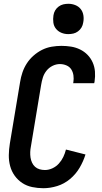

<svg xmlns="http://www.w3.org/2000/svg" viewBox="-20 -985 540 1013"><path d="M209 8Q179 8 150 2Q121 -4 97.5 -19.5Q74 -35 57.5 -58Q41 -81 33.5 -109Q26 -137 26.5 -167Q27 -197 32 -228L86 -552Q90 -578 98.5 -603Q107 -628 121.5 -650.5Q136 -673 157 -691.5Q178 -710 202 -722Q226 -734 252.5 -738.5Q279 -743 304 -743Q330 -743 355 -739Q380 -735 402.5 -724Q425 -713 442 -695.5Q459 -678 469 -655.5Q479 -633 481 -607.5Q483 -582 479 -555L477 -546H366L367 -551Q370 -569 367.5 -587Q365 -605 356 -619Q347 -633 330.5 -640Q314 -647 296 -647Q276 -647 257 -637.5Q238 -628 225 -611.5Q212 -595 206 -575.5Q200 -556 197 -537L143 -212Q140 -197 139.5 -182.5Q139 -168 141 -154Q143 -140 149 -127Q155 -114 165 -105Q175 -96 188.5 -92Q202 -88 217 -88Q237 -88 256.5 -97Q276 -106 290.5 -122Q305 -138 314 -157Q323 -176 328 -196L431 -170Q420 -134 400 -100Q380 -66 349.5 -40.5Q319 -15 282 -3.5Q245 8 209 8ZM340 -805Q321 -805 304 -812Q287 -819 275.5 -833Q264 -847 261.5 -866Q259 -885 262 -904Q264 -918 271 -930Q278 -942 289.5 -950.5Q301 -959 314 -962Q327 -965 341 -965Q360 -965 377.5 -958Q395 -951 406 -937Q417 -923 420 -904Q423 -885 419 -866Q417 -852 410 -840Q403 -828 391.5 -819.5Q380 -811 367 -808Q354 -805 340 -805Z"/></svg>

Font: Iosevka
Style: Bold Italic
Weight: 700
Italic angle: -9°
Monospace: yes
Designer: Belleve Invis
Foundry: Belleve Invis
Version: Version 32.5.0; ttfautohint (v1.8.4)